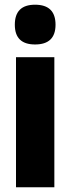

<svg xmlns="http://www.w3.org/2000/svg" viewBox="-20 -796 302 816"><path d="M43 -691Q43 -607 129 -607Q216 -607 216 -691Q216 -776 129 -776Q43 -776 43 -691ZM48 -553V0H211V-553Z"/></svg>

Font: Noto Sans Display Condensed Black
Style: Regular
Weight: 900
Width: 3
Designer: Monotype Design team
Foundry: Monotype Imaging Inc.
Version: 1.000